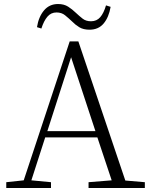

<svg xmlns="http://www.w3.org/2000/svg" viewBox="-20 -936 747 956"><path d="M164.1 -800.8Q172.4 -852.5 199.2 -884.3Q226.1 -916 269 -916Q298.8 -916 319.3 -902.8Q339.8 -889.6 356.9 -873Q375 -856 391.6 -843Q408.2 -830.1 433.1 -830.1Q461.4 -830.1 479 -850.3Q496.6 -870.6 507.8 -909.2L530.8 -901.9Q522 -850.1 496.1 -819.1Q470.2 -788.1 425.8 -788.1Q395 -788.1 375 -800.3Q355 -812.5 338.9 -829.1Q320.8 -846.2 303.7 -860.1Q286.6 -874 261.2 -874Q233.9 -874 216.1 -853Q198.2 -832 186 -793.9ZM334 -650.9 215.8 -283.2H455.1ZM420.9 0V-28.8L536.1 -38.1L464.8 -252H205.1L136.2 -38.1L233.9 -28.8V0H11.2V-28.8L98.1 -38.1L327.1 -730H370.1L604 -37.1L701.2 -28.8V0Z"/></svg>

Font: Source Han Serif TW ExtraLight
Style: Regular
Weight: 250
Designer: Ryoko NISHIZUKA Ë•øÂ°öÊ∂ºÂ≠ê (kana & ideographs); Frank Grie√ühammer (Latin, Greek & Cyrillic); Wenlong ZHANG Âº†ÊñáÈæô 
Foundry: Adobe
Version: Version 2.003;hotconv 1.1.1;makeotfexe 2.6.0